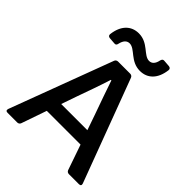

<svg xmlns="http://www.w3.org/2000/svg" viewBox="-230 -931 1049 1049"><g transform="rotate(45 294.5 -407.0)"><path d="M221.7 -740.2C264.6 -740.2 293 -672.9 367.2 -672.9C425.8 -672.9 466.8 -712.9 475.6 -787.1C476.6 -796.9 470.7 -802.7 460.9 -803.7L422.9 -806.6C413.1 -807.6 408.2 -802.7 405.3 -792C399.4 -761.7 384.8 -747.1 364.3 -747.1C321.3 -747.1 293 -814.5 218.8 -814.5C160.2 -814.5 119.1 -774.4 110.4 -700.2C109.4 -690.4 115.2 -684.6 125 -683.6L163.1 -680.7C172.9 -679.7 177.7 -684.6 179.7 -695.3C186.5 -725.6 201.2 -740.2 221.7 -740.2ZM492.2 0H569.3C581.1 0 585.9 -5.9 582 -17.6L359.4 -612.3C356.4 -620.1 349.6 -625 340.8 -625H247.1C238.3 -625 231.4 -620.1 228.5 -612.3L5.9 -17.6C2 -5.9 6.8 0 18.6 0H92.8C101.6 0 108.4 -4.9 111.3 -12.7L162.1 -159.2H422.9L473.6 -12.7C476.6 -4.9 483.4 0 492.2 0ZM191.4 -241.2 223.6 -334C246.1 -396.5 268.6 -459 290 -526.4H293.9C316.4 -460 332 -416 361.3 -334L393.6 -241.2Z"/></g></svg>

Font: Ed Sans Neue Medium
Style: Regular
Weight: 500
Designer: Stephen Hutchings
Version: Version 1.004;PS 001.004;hotconv 1.0.88;makeotf.lib2.5.64775